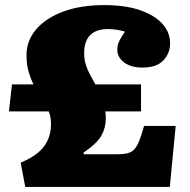

<svg xmlns="http://www.w3.org/2000/svg" viewBox="-20 -733 744 753"><path d="M79 0 61 -95Q104 -113 130 -135Q156 -157 168 -185Q180 -213 180 -246Q180 -260 178 -272.5Q176 -285 171 -296H15L27 -402H111Q100 -425 92 -452.5Q84 -480 84 -517Q84 -573 121 -617Q158 -661 226.5 -687Q295 -713 389 -713Q472 -713 529.5 -693Q587 -673 617 -639.5Q647 -606 647 -563Q647 -524 620.5 -496Q594 -468 539 -468Q493 -468 466.5 -488.5Q440 -509 440 -537Q440 -546 442 -555.5Q444 -565 450.5 -577.5Q457 -590 470 -609Q457 -613 439.5 -616Q422 -619 403 -619Q357 -619 333.5 -595Q310 -571 310 -524Q310 -500 316.5 -479.5Q323 -459 333 -440.5Q343 -422 354 -402H533V-296H393Q394 -289 394.5 -282.5Q395 -276 395 -269Q395 -232 377.5 -201Q360 -170 307 -134L310 -128H441Q464 -128 480 -132Q496 -136 506.5 -147Q517 -158 526 -180.5Q535 -203 545 -239H669L646 0Z"/></svg>

Font: Literata Variable Black
Style: Regular
Weight: 900
Designer: Latin by Veronika Burian and Jose Scaglione. Greek by Irene Vlachou. Cyrillic by Vera Evstafieva.
Foundry: TypeTogether
Version: Version 3.021